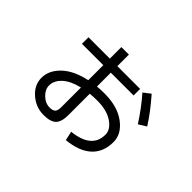

<svg xmlns="http://www.w3.org/2000/svg" viewBox="-123 -917 1246 1246"><g transform="rotate(45 500.0 -294.0)"><path d="M196 -529H392V-635H461V-529H670V-469H461V-342Q492 -345 527 -345Q647 -345 719.5 -291Q792 -237 792 -163Q792 -71 734 -17.5Q676 36 564 47L550 -16Q721 -34 721 -160Q721 -207 668 -243Q615 -279 527 -279Q492 -279 461 -276V-80Q461 -17 435 8.5Q409 34 347 34Q275 34 220.5 -14Q166 -62 166 -127Q166 -196 225 -252Q284 -308 392 -331V-469H196ZM697 -523 745 -560Q823 -471 875 -389L822 -356Q762 -449 697 -523ZM392 -264Q316 -246 276 -209Q236 -172 236 -127Q236 -90 268.5 -59Q301 -28 340 -28Q369 -28 380.5 -40Q392 -52 392 -83Z"/></g></svg>

Font: M PLUS 1p
Style: Regular
Weight: 400
Version: Version 1.062